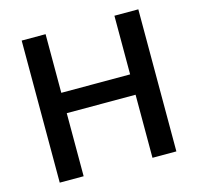

<svg xmlns="http://www.w3.org/2000/svg" viewBox="-107 -853 996 966"><g transform="rotate(-15 391.0 -370.0)"><path d="M212 -328.5V0H87.5V-740H212V-434.5H570.5V-740H695V0H570.5V-328.5Z"/></g></svg>

Font: 1883 Sans SemiBold
Style: Regular
Weight: 600
Designer: 1883 Sans project is a fork of Public Sans.
Version: Version 1.009